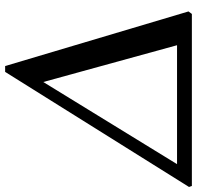

<svg xmlns="http://www.w3.org/2000/svg" viewBox="-60 -742 771 752"><g transform="rotate(-90 326.0 -365.5)"><path d="M-25.9 0 -29.8 -11.2 420.9 -731.4H443.8L657.7 -13.2L647.9 0ZM59.6 -58.1H525.4L381.3 -582Z"/></g></svg>

Font: Gelasio Medium
Style: Italic
Weight: 500
Italic angle: -8.5°
Designer: Eben Sorkin
Foundry: Eben Sorkin
Version: Version 1.008